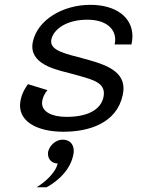

<svg xmlns="http://www.w3.org/2000/svg" viewBox="-20 -537 615 807"><path d="M243.3 50C215.8 50 189.2 72.5 182.5 100C181.7 103.3 181.7 106.7 181.7 110C181.7 132.5 198.3 150 222.5 150C213.3 190.8 166.7 230 134.2 250H175.8C196.7 239.2 270.8 194.2 287.5 116.7C289.2 110 290 103.3 290 97.5C290 66.7 270.8 50 243.3 50ZM360 -516.7C243.3 -516.7 138.3 -453.3 118.3 -362.5C116.7 -355 115.8 -348.3 115.8 -341.7C115.8 -260 228.3 -241.7 289.2 -225C359.2 -205 416.7 -194.2 416.7 -145C416.7 -140 415.8 -135 415 -129.2C403.3 -73.3 344.2 -45.8 260 -45.8C198.3 -45.8 156.7 -66.7 156.7 -104.2C156.7 -108.3 157.5 -112.5 158.3 -116.7C161.7 -131.7 168.3 -144.2 179.2 -158.3L97.5 -183.3C89.2 -171.7 73.3 -149.2 66.7 -116.7C65 -108.3 64.2 -100.8 64.2 -93.3C64.2 -23.3 140 16.7 246.7 16.7C355.8 16.7 470.8 -20 495.8 -137.5C497.5 -147.5 499.2 -155.8 499.2 -165C499.2 -247.5 403.3 -270.8 328.3 -291.7C260.8 -310 195 -322.5 195 -362.5C195 -365 195 -367.5 195.8 -370.8C205 -415 260.8 -454.2 346.7 -454.2C422.5 -454.2 464.2 -419.2 464.2 -370C464.2 -363.3 463.3 -356.7 461.7 -350H532.5C535 -361.7 536.7 -373.3 536.7 -384.2C536.7 -467.5 463.3 -516.7 360 -516.7Z"/></svg>

Font: BoonHome
Style: Book Oblique
Weight: 400
Italic angle: -12°
Designer: Sungsit Sawaiwan
Foundry: Sungsit Sawaiwan
Version: Version 0.2